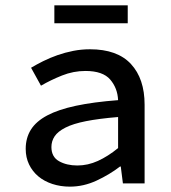

<svg xmlns="http://www.w3.org/2000/svg" viewBox="-20 -685 640 717"><path d="M241 12Q206 12 175.5 2Q145 -8 123 -26.5Q101 -45 88.5 -71Q76 -97 76 -129Q76 -170 95.5 -201Q115 -232 156.5 -254Q198 -276 263.5 -290Q329 -304 421 -311Q419 -356 391.5 -388Q364 -420 299 -420Q254 -420 211.5 -403Q169 -386 133 -365L96 -432Q116 -444 141 -456.5Q166 -469 194.5 -479Q223 -489 253.5 -495Q284 -501 316 -501Q418 -501 469 -446Q520 -391 520 -294V0H439L431 -63H428Q389 -33 340.5 -10.5Q292 12 241 12ZM269 -67Q308 -67 345.5 -84Q383 -101 421 -132V-248Q349 -242 301 -232.5Q253 -223 224.5 -208.5Q196 -194 184 -176Q172 -158 172 -136Q172 -99 200.5 -83Q229 -67 269 -67ZM183 -598V-665H457V-598Z"/></svg>

Font: Source Code Pro Medium
Style: Regular
Weight: 500
Monospace: yes
Designer: Paul D. Hunt, Teo Tuominen
Foundry: Adobe Systems Incorporated
Version: Version 2.030;PS 1.000;hotconv 16.6.51;makeotf.lib2.5.65220